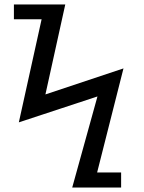

<svg xmlns="http://www.w3.org/2000/svg" viewBox="-20 -789 640 856"><path d="M414.5 -359 64 -243.5 165.5 -703H42V-769H271L182.5 -368L530.5 -484L413 -20H520V47H302Z"/></svg>

Font: JuliaMono Medium
Style: Regular
Weight: 500
Monospace: yes
Designer: cormullion
Foundry: corm
Version: Version 0.054; ttfautohint (v1.8.4)